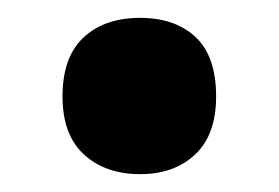

<svg xmlns="http://www.w3.org/2000/svg" viewBox="-20 -460 312 215"><path d="M50 -352Q50 -396 73.5 -418Q97 -440 137 -440Q176 -440 199 -418.5Q222 -397 222 -352Q222 -309 198.5 -287Q175 -265 137 -265Q98 -265 74 -287Q50 -309 50 -352Z"/></svg>

Font: Noto Sans Telugu Condensed ExtraBold
Style: Regular
Weight: 800
Width: 3
Designer: Jelle Bosma - Monotype Design Team
Foundry: Monotype Imaging Inc.
Version: Version 2.005; ttfautohint (v1.8.4.7-5d5b)